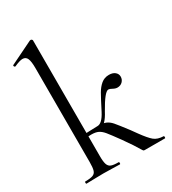

<svg xmlns="http://www.w3.org/2000/svg" viewBox="-178 -819 816 913"><g transform="rotate(-30 230.5 -362.5)"><path d="M25 -12Q53 -12 66.5 -17Q80 -22 84.5 -36.5Q89 -51 89 -81V-598Q89 -634 82 -650Q75 -666 57 -666Q42 -666 11 -652H9Q6 -652 4 -657Q2 -662 6 -663L131 -724L136 -725Q139 -725 142 -722.5Q145 -720 145 -717V-81Q145 -51 150 -36.5Q155 -22 167.5 -17Q180 -12 208 -12Q211 -12 211 -6Q211 0 208 0Q183 0 169 -1L118 -2L65 -1Q51 0 25 0Q22 0 22 -6Q22 -12 25 -12ZM330 -13Q316 -38 275 -96Q241 -143 227 -160Q213 -177 198.5 -184Q184 -191 160 -191Q152 -191 118 -189L117 -207L148 -209Q196 -211 207 -211Q236 -211 252 -204Q268 -197 281.5 -181.5Q295 -166 333 -116Q337 -111 356 -84Q385 -44 403.5 -28.5Q422 -13 455 -12Q458 -12 458 -6Q458 0 455 0H345Q340 0 338 -1.5Q336 -3 330 -13ZM257 -259Q287 -318 300.5 -341.5Q314 -365 332 -380Q350 -395 375 -395Q396 -395 408 -385Q420 -375 420 -360Q420 -344 409 -333Q398 -322 381 -322Q370 -322 357.5 -329Q345 -336 338 -336Q318 -336 272 -254Q257 -225 241.5 -209.5Q226 -194 207 -194V-211Q232 -211 257 -259Z"/></g></svg>

Font: Cormorant Infant
Style: Regular
Weight: 400
Designer: Christian Thalmann (Catharsis Fonts)
Foundry: Catharsis Fonts
Version: Version 4.000